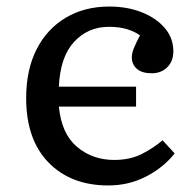

<svg xmlns="http://www.w3.org/2000/svg" viewBox="-20 -553 598 587"><path d="M311 14Q197 14 128.5 -56Q60 -126 60 -253Q60 -339 91.5 -401.5Q123 -464 180.5 -498.5Q238 -533 314 -533Q370 -533 414.5 -515Q459 -497 484.5 -466.5Q510 -436 510 -396Q510 -366 491.5 -347.5Q473 -329 444 -329Q414 -329 398.5 -342.5Q383 -356 383 -378Q383 -390 389 -405Q395 -420 408 -445Q391 -457 367.5 -464Q344 -471 313 -471Q249 -471 206.5 -425Q164 -379 160 -288H396V-227H160Q168 -144 215.5 -104Q263 -64 329 -64Q378 -64 414 -82.5Q450 -101 477 -124L514 -84Q480 -41 427 -13.5Q374 14 311 14Z"/></svg>

Font: Literata 7pt
Style: Regular
Weight: 400
Designer: Latin by Veronika Burian and Jose Scaglione. Greek by Irene Vlachou. Cyrillic by Vera Evstafieva.
Foundry: TypeTogether
Version: Version 3.002